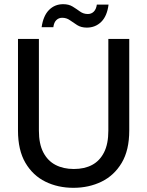

<svg xmlns="http://www.w3.org/2000/svg" viewBox="-20 -886 704 918"><path d="M331 12Q257 12 197 -17.5Q137 -47 101.5 -107.5Q66 -168 66 -262V-700H166V-261Q166 -198 187 -157.5Q208 -117 245.5 -97.5Q283 -78 333 -78Q384 -78 420.5 -97.5Q457 -117 477.5 -157.5Q498 -198 498 -261V-700H598V-262Q598 -168 562 -107.5Q526 -47 465.5 -17.5Q405 12 331 12ZM395 -754Q368 -754 349 -766Q330 -778 314 -789.5Q298 -801 277 -801Q261 -801 249.5 -790Q238 -779 235 -756H179Q187 -811 214.5 -838.5Q242 -866 282 -866Q309 -866 327.5 -854.5Q346 -843 362.5 -831Q379 -819 400 -819Q417 -819 428.5 -830.5Q440 -842 443 -864H499Q492 -809 464 -781.5Q436 -754 395 -754Z"/></svg>

Font: DM Sans 12pt Medium
Style: Regular
Weight: 500
Version: Version 4.004;gftools[0.9.30]